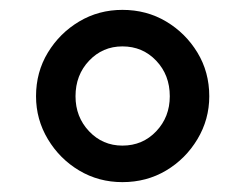

<svg xmlns="http://www.w3.org/2000/svg" viewBox="-20 -751 496 389"><path d="M228 -382Q180 -382 140.5 -405.5Q101 -429 77 -469Q53 -509 53 -556Q53 -605 77 -644.5Q101 -684 140.5 -707.5Q180 -731 228 -731Q277 -731 316.5 -707.5Q356 -684 380 -644.5Q404 -605 404 -556Q404 -509 380 -469Q356 -429 316.5 -405.5Q277 -382 228 -382ZM228 -456Q269 -456 296.5 -485Q324 -514 324 -556Q324 -599 296.5 -628Q269 -657 228 -657Q188 -657 160.5 -628Q133 -599 133 -556Q133 -514 160.5 -485Q188 -456 228 -456Z"/></svg>

Font: Wix Madefor Text Medium
Style: Regular
Weight: 500
Designer: Dalton Maag Ltd
Foundry: Dalton Maag Ltd
Version: Version 3.100